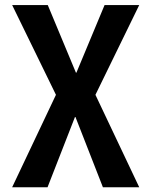

<svg xmlns="http://www.w3.org/2000/svg" viewBox="-20 -540 613 779"><path d="M288.1 -245.1H290L404.3 -519.5H544.9L367.2 -155.3L544.9 219.7H397.5L286.1 -65.4H284.2L172.9 219.7H29.3L207 -155.3L29.3 -519.5H173.8Z"/></svg>

Font: Mgen+ 1c bold
Style: Bold
Weight: 700
Designer: [Source Han Sans]
Ryoko NISHIZUKA  (kana & ideographs); Paul D. Hunt (Latin, Greek & Cyrillic); Wenlong ZHANG  (bopomofo
Version: Version 1.059.20150602